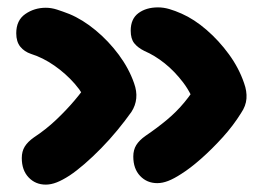

<svg xmlns="http://www.w3.org/2000/svg" viewBox="-20 -514 720 520"><path d="M104 -14Q76 -14 57.5 -33.5Q39 -53 39 -86Q39 -104 47 -117Q55 -130 72 -142Q104 -163 131.5 -189Q159 -215 181.5 -241.5Q204 -268 219 -291L218 -229Q207 -259 182.5 -287Q158 -315 127 -336.5Q96 -358 64 -368Q46 -374 35 -387.5Q24 -401 24 -424Q24 -459 48.5 -476Q73 -493 104 -493Q119 -493 134.5 -488Q150 -483 168 -476Q204 -461 239 -432Q274 -403 301.5 -366Q329 -329 343 -289Q351 -267 349 -247.5Q347 -228 336 -211Q319 -187 298 -161.5Q277 -136 254 -112.5Q231 -89 209 -70Q187 -51 169 -39Q149 -26 133.5 -20Q118 -14 104 -14ZM406 -18Q378 -18 359.5 -37.5Q341 -57 341 -90Q341 -108 349 -121Q357 -134 374 -146Q405 -167 431.5 -189Q458 -211 479.5 -237Q501 -263 517 -291L514 -215Q500 -259 476.5 -290Q453 -321 426 -342.5Q399 -364 371 -376Q353 -385 343.5 -397Q334 -409 334 -431Q334 -463 355 -478.5Q376 -494 408 -494Q423 -494 438.5 -489.5Q454 -485 472 -477Q506 -462 539.5 -433Q573 -404 600 -367Q627 -330 641 -289Q649 -267 647.5 -247Q646 -227 633 -208Q612 -174 583 -142Q554 -110 524.5 -84Q495 -58 471 -43Q451 -30 435.5 -24Q420 -18 406 -18Z"/></svg>

Font: Shantell Sans Light
Style: Bold
Weight: 700
Version: Version 1.011;[c5ecc13dd]